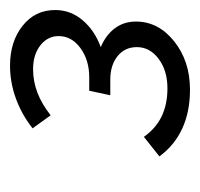

<svg xmlns="http://www.w3.org/2000/svg" viewBox="-28 -716 399 383"><g transform="rotate(-90 171.5 -524.5)"><path d="M320 -453Q320 -408 280.5 -376.5Q241 -345 184 -345Q140 -345 106.5 -360.5Q73 -376 51 -406L90 -437Q107 -413 131 -401.5Q155 -390 187 -390Q222 -390 245.5 -407.5Q269 -425 269 -451Q269 -475 251 -489.5Q233 -504 204 -504H173L182 -546H209Q243 -546 267 -563.5Q291 -581 291 -607Q291 -629 272.5 -643.5Q254 -658 225 -658Q201 -658 178.5 -649.5Q156 -641 133 -623L107 -659Q135 -681 167 -692.5Q199 -704 232 -704Q280 -704 311.5 -679Q343 -654 343 -614Q343 -583 322.5 -559Q302 -535 269 -523Q293 -513 306.5 -495Q320 -477 320 -453Z"/></g></svg>

Font: Red Hat Display
Style: Italic
Weight: 400
Italic angle: -12°
Designer: Pentagram / MCKL
Foundry: Pentagram / MCKL
Version: Version 1.003; Red Hat Display Italic